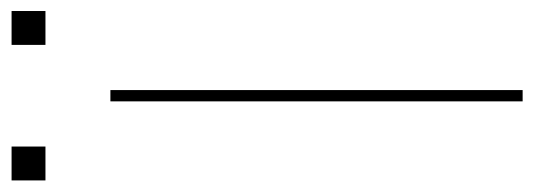

<svg xmlns="http://www.w3.org/2000/svg" viewBox="-342 -622 945 340"><g transform="rotate(-90 131.0 -452.5)"><path d="M121 0V-730H141V0ZM221 -845V-905H281V-845ZM-19 -845V-905H41V-845Z"/></g></svg>

Font: M PLUS 1 Thin
Style: Regular
Weight: 100
Designer: Coji Morishita
Foundry: UNDERFOREST DESIGN
Version: Version 1.001